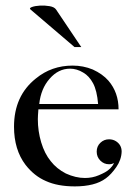

<svg xmlns="http://www.w3.org/2000/svg" viewBox="-20 -656 491 685"><path d="M117 -266Q116 -254 115.5 -245Q115 -236 115 -231Q115 -188 127 -148Q139 -108 161 -81Q182 -54 215 -37Q250 -21 283 -21Q310 -21 333 -31Q345 -36 355 -41.5Q365 -47 373 -55Q382 -64 387 -74Q382 -72 378 -71Q374 -70 369 -70Q351 -70 338 -83Q325 -96 325 -115Q325 -134 338 -146.5Q351 -159 369 -159Q383 -159 394 -152Q414 -139 414 -115Q413 -86 395 -60Q377 -34 358 -20Q338 -5 310 2Q282 9 247 9Q186 9 144 -10Q102 -28 71 -68Q30 -122 30 -204Q30 -314 108 -376Q164 -422 239 -422Q277 -422 311 -408Q346 -392 367 -368Q403 -326 403 -266ZM330 -285Q328 -309 323.5 -327.5Q319 -346 312 -359Q298 -385 277 -397Q254 -411 230 -411Q188 -411 157 -375Q126 -340 120 -285ZM270 -488H246L89 -622Q83 -627 94 -631Q105 -635 122.5 -636Q140 -637 157 -634Q174 -631 180 -622Z"/></svg>

Font: Wachinanga
Style: Regular
Weight: 400
Designer: deFharo
Foundry: deFharo
Version: Wachinanga: Version 2.001 2013